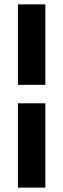

<svg xmlns="http://www.w3.org/2000/svg" viewBox="-20 -731 291 883"><path d="M188.5 -710.9V-340.8H62.5V-710.9ZM188.5 131.8H62.5V-255.9H188.5Z"/></svg>

Font: Vazirmatn UI FD
Style: Bold
Weight: 700
Designer: Saber Rastikerdar
Foundry: Saber Rastikerdar
Version: Version 33.003